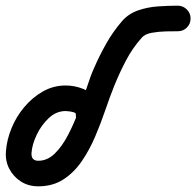

<svg xmlns="http://www.w3.org/2000/svg" viewBox="-51 -606 691 676"><path d="M258 -155Q240 -157 227.5 -171Q215 -185 216 -203Q217 -208 209 -210.5Q201 -213 192 -214Q183 -215 180 -215Q147 -215 120.5 -190Q94 -165 78 -131Q62 -97 60 -68Q58 -40 84 -40Q116 -40 142 -65.5Q168 -91 189 -131.5Q210 -172 226.5 -217Q243 -262 256 -302Q269 -342 280 -366Q299 -410 323 -452.5Q347 -495 379 -532Q402 -558 435.5 -569.5Q469 -581 505.5 -583.5Q542 -586 575 -586Q575 -586 575 -586Q575 -586 575 -586Q593 -586 606.5 -573Q620 -560 620 -541Q620 -522 607 -509Q594 -496 575 -496Q560 -496 534 -495.5Q508 -495 483 -490.5Q458 -486 447 -472Q415 -436 392 -392Q369 -348 351 -303Q336 -266 320 -219Q304 -172 284 -125Q264 -78 237 -38.5Q210 1 172.5 25.5Q135 50 84 50Q49 50 22.5 33Q-4 16 -18.5 -12Q-33 -40 -30 -74Q-27 -114 -10.5 -154.5Q6 -195 34.5 -229Q63 -263 100 -284Q137 -305 180 -305Q212 -305 242 -293Q272 -281 290.5 -257.5Q309 -234 306 -197Q305 -179 291 -166.5Q277 -154 258 -155Z"/></svg>

Font: FRB American Cursive Black
Style: Bold Italic
Weight: 900
Italic angle: -25°
Version: Version 2.0;Modular Font Editor K font №1